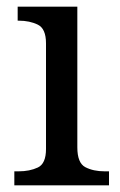

<svg xmlns="http://www.w3.org/2000/svg" viewBox="-20 -556 360 576"><path d="M23 0V-42H36Q69 -42 93.5 -53.5Q118 -65 118 -109V-426Q118 -470 93.5 -482Q69 -494 36 -494H33V-536H212V-114Q212 -67 236 -54.5Q260 -42 294 -42H307V0Z"/></svg>

Font: Noto Serif Dives Akuru
Style: Regular
Weight: 400
Designer: Fernando Caro
Foundry: Fernando Caro
Version: Version 2.000; ttfautohint (v1.8.4.7-5d5b)